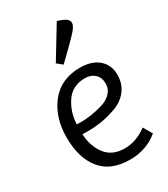

<svg xmlns="http://www.w3.org/2000/svg" viewBox="-193 -859 841 962"><g transform="rotate(-30 227.5 -378.5)"><path d="M280 -511Q349 -511 387.5 -477Q426 -443 426 -387Q426 -335 398 -298.5Q370 -262 324 -245Q278 -228 236.5 -221.5Q195 -215 151 -215Q146 -215 137.5 -215.5Q129 -216 125 -216Q128 -146 165 -97Q202 -48 275 -48Q341 -48 403 -94L433 -43Q365 14 270 14Q158 14 103 -54.5Q48 -123 48 -241Q48 -357 109 -434Q170 -511 280 -511ZM353 -378Q353 -413 331.5 -433Q310 -453 276 -453Q203 -453 165.5 -398Q128 -343 125 -273Q128 -273 134.5 -272.5Q141 -272 145 -272Q176 -272 207 -276.5Q238 -281 273.5 -291Q309 -301 331 -323.5Q353 -346 353 -378ZM187 -590 297 -771Q359 -755 359 -726Q359 -709 337 -684Q309 -652 218 -565Z"/></g></svg>

Font: BreeCF
Style: Light
Weight: 300
Designer: Veronika Burian, Jos Scaglione
Foundry: TypeTogether
Version: Version 0.0.2